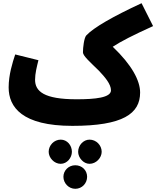

<svg xmlns="http://www.w3.org/2000/svg" viewBox="-20 -765 976 1199"><path d="M432 21C748 21 855 -55 855 -187C855 -261 804 -359 684 -473C736 -507 810 -545 936 -602L864 -745C685 -662 565 -593 519 -544C505 -529 498 -468 498 -438C498 -416 543 -377 597 -324C635 -284 673 -240 673 -201C673 -155 575 -145 458 -145C254 -145 199 -195 199 -267C199 -306 210 -349 220 -389L75 -425C58 -374 34 -298 34 -219C34 -96 118 21 432 21ZM539 258C581 258 615 220 615 183C615 142 581 107 539 107C501 107 468 142 468 183C468 220 501 258 539 258ZM359 258C399 258 429 220 429 183C429 142 399 107 359 107C318 107 284 142 284 183C284 220 318 258 359 258ZM450 414C493 414 524 379 524 339C524 299 493 267 450 267C409 267 376 299 376 339C376 379 409 414 450 414Z"/></svg>

Font: Noto Sans Arabic SemCond Blk
Style: Regular
Weight: 900
Width: 4
Designer: Monotype Design Team, Nadine Chahine, Nizar Qandah and Khaled Hosny
Foundry: Monotype Imaging Inc.
Version: Version 2.012